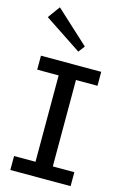

<svg xmlns="http://www.w3.org/2000/svg" viewBox="-145 -1049 723 1113"><g transform="rotate(15 217.0 -492.5)"><path d="M164.8 -49.3V-639.6H268.7V-49.3ZM36.2 0V-83.8H397.9V0ZM36.2 -602.2V-686H397.9V-602.2ZM239.3 -764.6 16.6 -912.2 69.6 -985.3 268 -803.2Z"/></g></svg>

Font: BioRhyme ExtraBold
Style: Regular
Weight: 800
Designer: Aoife Mooney
Foundry: Aoife Mooney Type
Version: Version 1.600;gftools[0.9.33]